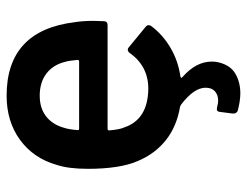

<svg xmlns="http://www.w3.org/2000/svg" viewBox="-103 -456 746 580"><g transform="rotate(-90 270.0 -166.0)"><path d="M493 -313Q497 -288 497 -257L496 -226Q496 -214 484 -214H171Q166 -214 166 -209Q169 -176 175 -164Q199 -92 292 -91Q360 -91 400 -147Q404 -153 410 -153Q414 -153 417 -150L479 -99Q484 -95 484 -90Q484 -87 482 -83Q456 -48 416.5 -24.5Q377 -1 329 6Q325 7 325 9Q325 10 327 12Q374 53 374 101Q374 114 371 124Q362 158 336.5 172.5Q311 187 278 187Q255 187 225 179Q217 175 217 166Q217 165 217 164L222 125Q223 116 230 116Q233 116 237 117Q248 120 256 120Q273 120 284 110.5Q295 101 295 82Q295 47 244 8L238 5Q178 -5 136.5 -38Q95 -71 73 -124Q50 -178 50 -274Q50 -332 62 -368Q82 -438 137.5 -478.5Q193 -519 271 -519Q468 -519 493 -313ZM271 -419Q234 -419 209.5 -400.5Q185 -382 175 -349Q169 -332 167 -305Q167 -304 167 -303Q167 -300 171 -300H374Q379 -300 379 -305Q377 -330 373 -343Q364 -379 337.5 -399Q311 -419 271 -419Z"/></g></svg>

Font: LinhAnh SemBd
Style: Regular
Weight: 600
Monospace: yes
Designer: Jeremy Tribby
Foundry: Tribby Type
Version: Version 1.408